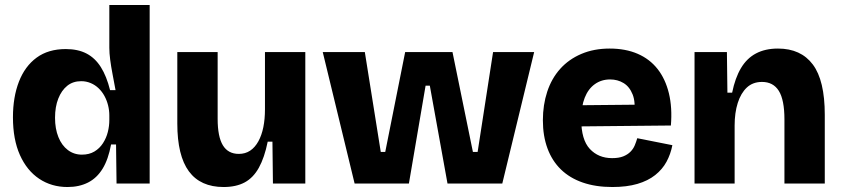

<svg xmlns="http://www.w3.org/2000/svg" viewBox="-20 -737 3383 771"><path d="M251 14Q187 14 137.5 -19Q88 -52 60 -114.5Q32 -177 32 -266Q32 -347 56 -409Q80 -471 127 -505.5Q174 -540 244 -540Q293 -540 327.5 -522Q362 -504 385 -467.5Q408 -431 422 -375H444Q438 -408 432 -439Q426 -470 422.5 -497Q419 -524 419 -545V-717H581V-249V0H448L446 -157H426Q415 -97 392 -59.5Q369 -22 333.5 -4Q298 14 251 14ZM309 -116Q338 -116 359 -128.5Q380 -141 393.5 -162Q407 -183 413 -207Q419 -231 419 -255V-274Q419 -294 414 -314Q409 -334 399.5 -351.5Q390 -369 376 -382.5Q362 -396 344 -403.5Q326 -411 306 -411Q273 -411 250 -392.5Q227 -374 214 -341Q201 -308 201 -264Q201 -220 214.5 -186.5Q228 -153 252.5 -134.5Q277 -116 309 -116Z M878 14Q785 14 738.5 -49Q692 -112 692 -241V-528H854V-260Q854 -188 875 -153.5Q896 -119 939 -119Q965 -119 984.5 -132Q1004 -145 1017.5 -169.5Q1031 -194 1037.5 -226.5Q1044 -259 1044 -298V-528H1206V-217V0H1076L1074 -168H1055Q1042 -104 1019.5 -63.5Q997 -23 962.5 -4.5Q928 14 878 14Z M1404 0 1276 -528H1445L1509 -127H1527L1607 -528H1797L1879 -127H1898L1960 -528H2125L1997 0H1777L1706 -393H1689L1622 0Z M2439 14Q2372 14 2320 -4Q2268 -22 2232.5 -56.5Q2197 -91 2178.5 -141Q2160 -191 2160 -254Q2160 -316 2177.5 -369Q2195 -422 2229.5 -460.5Q2264 -499 2314.5 -520.5Q2365 -542 2428 -542Q2492 -542 2540.5 -521Q2589 -500 2620.5 -460Q2652 -420 2666 -362.5Q2680 -305 2674 -233L2265 -229V-314L2579 -317L2526 -276Q2533 -326 2520.5 -357.5Q2508 -389 2484 -403.5Q2460 -418 2430 -418Q2395 -418 2368.5 -399Q2342 -380 2328 -344.5Q2314 -309 2314 -258Q2314 -176 2348.5 -139Q2383 -102 2438 -102Q2465 -102 2482.5 -109Q2500 -116 2511.5 -127.5Q2523 -139 2529 -153.5Q2535 -168 2539 -182L2680 -154Q2673 -118 2656.5 -87.5Q2640 -57 2611 -34Q2582 -11 2539.5 1.5Q2497 14 2439 14Z M2769 0V-315V-528H2899L2901 -365H2920Q2932 -424 2955.5 -463.5Q2979 -503 3016 -522.5Q3053 -542 3104 -542Q3196 -542 3244 -478Q3292 -414 3292 -276V0H3130V-257Q3130 -336 3107.5 -372Q3085 -408 3040 -408Q3003 -408 2979 -385.5Q2955 -363 2942.5 -323.5Q2930 -284 2930 -233V0Z"/></svg>

Font: Bricolage Grotesque 24pt ExtraBold
Style: Regular
Weight: 800
Designer: Mathieu Triay
Foundry: Atelier Triay
Version: Version 1.001;gftools[0.9.33.dev8+g029e19f]